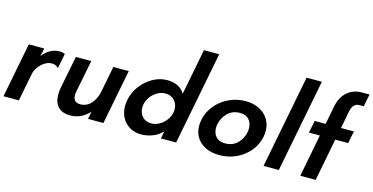

<svg xmlns="http://www.w3.org/2000/svg" viewBox="-79 -1117 2900 1494"><g transform="rotate(15 1371.0 -370.0)"><path d="M83 -441H207L194 -376Q219 -411 254.5 -430.5Q290 -450 329 -450Q355 -450 373 -441L349 -320Q331 -344 295 -344Q266 -344 238 -326Q210 -308 189.5 -279Q169 -250 164 -220L121 0H-3Z M405 -124Q405 -151 411 -182L462 -441H586L535 -182Q532 -166 532 -152Q532 -94 590 -94Q641 -94 676 -133Q711 -172 723 -232L764 -441H888L802 0H678L690 -61Q625 10 537 10Q470 10 437.5 -25.5Q405 -61 405 -124Z M930 -173Q930 -193 935 -220Q946 -281 985 -334Q1024 -387 1080 -419Q1136 -451 1197 -451Q1245 -451 1281.5 -433.5Q1318 -416 1339 -380L1411 -750H1534L1388 0H1265L1277 -60Q1246 -26 1200.5 -8Q1155 10 1107 10Q1054 10 1013.5 -14.5Q973 -39 951.5 -80.5Q930 -122 930 -173ZM1161 -93Q1199 -93 1233.5 -115Q1268 -137 1289 -172Q1310 -207 1310 -244Q1310 -288 1282.5 -317.5Q1255 -347 1210 -347Q1172 -347 1138 -325Q1104 -303 1083.5 -268Q1063 -233 1063 -195Q1063 -152 1089.5 -122.5Q1116 -93 1161 -93Z M1527 -174Q1527 -194 1532 -221Q1545 -287 1588.5 -339.5Q1632 -392 1695 -421.5Q1758 -451 1828 -451Q1890 -451 1937.5 -427.5Q1985 -404 2011.5 -362Q2038 -320 2038 -266Q2038 -241 2034 -221Q2021 -154 1978 -102Q1935 -50 1872 -21Q1809 8 1738 8Q1643 8 1585 -41.5Q1527 -91 1527 -174ZM1658 -190Q1658 -147 1683 -119.5Q1708 -92 1758 -92Q1817 -92 1855 -129.5Q1893 -167 1904 -221Q1907 -238 1907 -252Q1907 -295 1882 -323Q1857 -351 1808 -351Q1750 -351 1711 -313Q1672 -275 1661 -221Q1658 -206 1658 -190Z M2238 -750H2361L2215 0H2092Z M2454 -342H2366L2386 -441H2474L2502 -586Q2517 -666 2566 -708Q2615 -750 2681 -750H2745L2725 -650H2689Q2639 -650 2624 -579L2598 -441H2702L2682 -342H2578L2512 0H2388Z"/></g></svg>

Font: Teachers SemiBold
Style: Italic
Weight: 600
Designer: Alfredo Marco Pradil & Chank Diesel
Version: Version 0.009